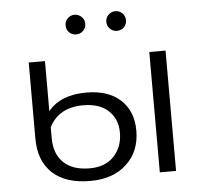

<svg xmlns="http://www.w3.org/2000/svg" viewBox="-52 -771 890 836"><g transform="rotate(-5 393.0 -352.5)"><path d="M261 -673Q261 -691 273.5 -703.5Q286 -716 304 -716Q321 -716 334 -703.5Q347 -691 347 -673Q347 -655 334.5 -642.5Q322 -630 304 -630Q286 -630 273.5 -642Q261 -654 261 -673ZM482 -716Q500 -716 512.5 -703.5Q525 -691 525 -673Q525 -654 512.5 -642Q500 -630 482 -630Q464 -630 451.5 -642.5Q439 -655 439 -673Q439 -691 452 -703.5Q465 -716 482 -716ZM310 11Q202 11 144.5 -42.5Q87 -96 87 -194V-526H158V-307Q212 -374 325 -374Q421 -374 474.5 -324.5Q528 -275 528 -190Q528 -100 469 -44.5Q410 11 310 11ZM614 0V-526H685V0ZM312 -44Q380 -44 418 -84.5Q456 -125 456 -188Q456 -247 417 -283.5Q378 -320 307 -320Q200 -320 158 -237V-189Q158 -121 197.5 -82.5Q237 -44 312 -44Z"/></g></svg>

Font: Montserrat Alternates
Style: Regular
Weight: 400
Designer: Julieta Ulanovsky
Foundry: Julieta Ulanovsky
Version: Version 7.200;PS 007.200;hotconv 1.0.88;makeotf.lib2.5.64775